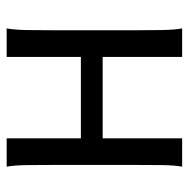

<svg xmlns="http://www.w3.org/2000/svg" viewBox="-15 -560 575 585"><g transform="rotate(-90 272.5 -267.5)"><path d="M57.1 0Q61.5 -22 62 -63.2Q62.5 -104.5 62.5 -158.7V-375.5Q62.5 -429.7 62 -471.2Q61.5 -512.7 57.1 -534.7H143.6V-308.6H391.6V-534.7H478.5Q474.1 -512.7 473.4 -471.2Q472.7 -429.7 472.7 -375.5V-158.7Q472.7 -104.5 473.4 -63.2Q474.1 -22 478.5 0H391.6V-242.2H143.6V0Z"/></g></svg>

Font: Harmattan Medium
Style: Regular
Weight: 500
Designer: George W. Nuss III and SIL International
Foundry: SIL International
Version: Version 4.000